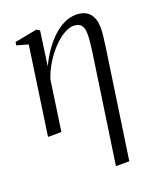

<svg xmlns="http://www.w3.org/2000/svg" viewBox="-143 -616 800 958"><g transform="rotate(-20 257.0 -137.0)"><path d="M305 253 390 -328Q393.5 -354.5 395.5 -375.5Q397.5 -396.5 397.5 -415.5Q397.5 -447.5 385 -462.5Q372.5 -477.5 343.5 -477.5Q321 -477.5 292.8 -461Q264.5 -444.5 236.2 -415Q208 -385.5 184.2 -347.5Q160.5 -309.5 146 -266.5L107.5 0H36.5L104 -466.5L43.5 -483.5L46.5 -500.5L165 -523L181 -513L155.5 -331.5Q176 -374 201 -409.5Q226 -445 254.2 -471Q282.5 -497 313 -511.2Q343.5 -525.5 375 -525.5Q421.5 -525.5 445.8 -498.8Q470 -472 470 -422Q470 -401 467.2 -377.5Q464.5 -354 460 -321L376 253Z"/></g></svg>

Font: Merriweather 120pt Light
Style: Italic
Weight: 300
Italic angle: -7.8°
Version: Version 2.101